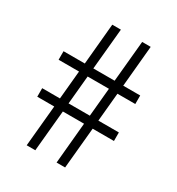

<svg xmlns="http://www.w3.org/2000/svg" viewBox="-176 -853 892 965"><g transform="rotate(30 270.0 -370.0)"><path d="M123.5 0 146 -238H47.5V-287.5H150.5L166 -452.5H47.5V-502H171L193 -740H243L220.5 -502H344L366.5 -740H416L394 -502H492.5V-452.5H389L373.5 -287.5H492.5V-238H369L346.5 0H297L319 -238H196L173.5 0ZM200.5 -287.5H324L339.5 -452.5H216Z"/></g></svg>

Font: Encode Sans SmCnd Lt
Style: Regular
Weight: 300
Width: 4
Designer: Multiple Designers
Foundry: Impallari Type
Version: Version 3.002; ttfautohint (v1.8.3) -l 8 -r 50 -G 200 -x 14 